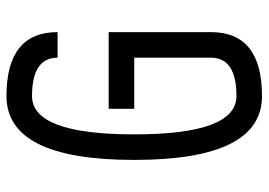

<svg xmlns="http://www.w3.org/2000/svg" viewBox="-137 -684 821 587"><g transform="rotate(-90 273.5 -390.5)"><path d="M78.1 -390.6Q78.1 -781.2 273.4 -781.2Q468.8 -781.2 468.8 -625H390.6Q390.6 -703.1 273.4 -703.1Q156.2 -703.1 156.2 -390.6Q156.2 -78.1 273.4 -78.1Q390.6 -78.1 390.6 -156.2V-390.6H234.4V-468.8H468.8V-156.2Q468.8 0 273.4 0Q78.1 0 78.1 -390.6Z"/></g></svg>

Font: Luculent
Style: Regular
Weight: 400
Monospace: yes
Designer: Andrew Kensler
Version: Version 1.0.0-845fa02f9341